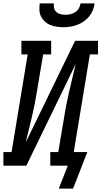

<svg xmlns="http://www.w3.org/2000/svg" viewBox="-44 -975 597 1130"><path d="M329 -815Q309 -815 289 -818Q269 -821 251.5 -828Q234 -835 220 -848Q206 -861 197.5 -878Q189 -895 188 -915Q187 -935 190 -955H273Q271 -941 274.5 -927Q278 -913 288 -904Q298 -895 312 -891.5Q326 -888 341 -888Q356 -888 371 -891.5Q386 -895 399 -903.5Q412 -912 420 -926Q428 -940 430 -955H513Q510 -934 502 -914.5Q494 -895 480.5 -878Q467 -861 448.5 -848.5Q430 -836 410 -828.5Q390 -821 369.5 -818Q349 -815 329 -815ZM302 135 355 0H252V-80H299L335 -294Q341 -333 349 -371Q357 -409 365.5 -447Q374 -485 383.5 -523Q393 -561 402 -599L111 0H-24V-80H24L119 -655H82V-735H257V-655H210L174 -441Q168 -402 160.5 -364Q153 -326 144 -288Q135 -250 125.5 -212Q116 -174 107 -136L398 -735H533V-655H485L390 -80H470L386 135Z"/></svg>

Font: Iosevka Curly Slab MdObl
Style: Regular
Weight: 500
Italic angle: -9°
Monospace: yes
Designer: Belleve Invis
Foundry: Belleve Invis
Version: Version 11.0.0; ttfautohint (v1.8.3)